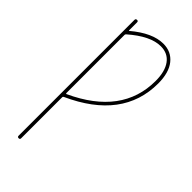

<svg xmlns="http://www.w3.org/2000/svg" viewBox="-294 -804 1089 1089"><g transform="rotate(45 250.0 -260.0)"><path d="M120.1 -620.1V-152.3Q120.1 -150.4 122.1 -149.4Q124 -148.4 125 -149.4Q429.7 -290 429.7 -559.6Q429.7 -635.7 398.9 -677.7Q368.2 -719.7 311.5 -719.7Q228.5 -719.7 124 -627.9Q120.1 -624 120.1 -620.1ZM99.6 210V-719.7Q99.6 -729.5 109.9 -730Q120.1 -730.5 120.1 -719.7V-656.2Q120.1 -655.3 121.1 -654.3Q122.1 -653.3 123 -654.3Q224.6 -740.2 311.5 -740.2Q375 -740.2 412.6 -693.4Q450.2 -646.5 450.2 -559.6Q450.2 -274.4 125 -127Q120.1 -125 120.1 -120.1V210Q120.1 219.7 109.9 219.7Q99.6 219.7 99.6 210Z"/></g></svg>

Font: Rounded-X Mgen+ 1mn thin
Style: Regular
Weight: 100
Designer: [Source Han Sans]
Ryoko NISHIZUKA  (kana & ideographs); Paul D. Hunt (Latin, Greek & Cyrillic); Wenlong ZHANG  (bopomofo
Version: Version 1.059.20150602